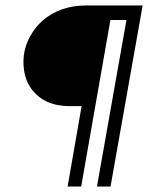

<svg xmlns="http://www.w3.org/2000/svg" viewBox="-20 -680 540 700"><path d="M383 0H333.5L441 -607H382.5L276 0H226.5L277.5 -293H234.5Q141 -293 94.5 -356Q65.5 -395 65.5 -455Q65.5 -504 91 -549.5Q108 -580.5 136 -605.5Q200 -660 293.5 -660H500Z"/></svg>

Font: Lucymar Sans
Style: Italic
Weight: 400
Italic angle: -10°
Foundry: The League of Moveable Type (original font) / Main changes by Cristiano Sobral with portions from Mirco Monsees
Version: Version 2.00;August 30, 2020;FontCreator 13.0.0.2681 64-bit